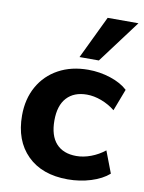

<svg xmlns="http://www.w3.org/2000/svg" viewBox="-88 -839 684 909"><g transform="rotate(10 254.5 -385.0)"><path d="M36 -253Q36 -332 70 -392.5Q104 -453 165.5 -486.5Q227 -520 308 -520Q363 -520 415 -503Q467 -486 498 -457L458 -352Q428 -376 392 -389.5Q356 -403 322 -403Q260 -403 225.5 -365.5Q191 -328 191 -256Q191 -183 225 -145.5Q259 -108 322 -108Q356 -108 392 -121.5Q428 -135 458 -159L498 -54Q465 -25 412 -8.5Q359 8 301 8Q177 8 106.5 -62Q36 -132 36 -253ZM349 -572H256L355 -778H503Z"/></g></svg>

Font: Muli ExtraBold
Style: Regular
Weight: 800
Designer: Vernon Adams
Foundry: Vernon Adams
Version: Version 2.000